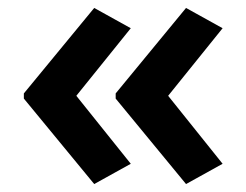

<svg xmlns="http://www.w3.org/2000/svg" viewBox="-20 -512 620 483"><path d="M40 -277 217 -492 309 -441 172 -271 309 -100 217 -49 40 -264ZM271 -277 448 -492 540 -441 403 -271 540 -100 448 -49 271 -264Z"/></svg>

Font: Noto Sans Lisu SemiBold
Style: Regular
Weight: 600
Designer: Monotype Design Team. David Williams.
Foundry: Monotype Imaging Inc.
Version: Version 2.102; ttfautohint (v1.8.4.7-5d5b)